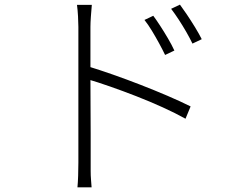

<svg xmlns="http://www.w3.org/2000/svg" viewBox="-20 -773 1040 828"><path d="M641 -705Q653 -689 670 -663Q687 -637 704 -608Q721 -579 732 -555L692 -536Q681 -559 666 -586.5Q651 -614 635 -640.5Q619 -667 603 -687ZM756 -753Q768 -737 785.5 -711Q803 -685 820.5 -656.5Q838 -628 850 -604L810 -585Q799 -608 783.5 -635Q768 -662 751 -688Q734 -714 718 -735ZM318 -72Q318 -83 318 -124Q318 -165 318 -224Q318 -283 318 -349Q318 -415 318 -477.5Q318 -540 318 -588Q318 -636 318 -657Q318 -675 316.5 -702.5Q315 -730 312 -752H376Q374 -731 372 -702.5Q370 -674 370 -657Q370 -611 370 -552.5Q370 -494 370 -431Q370 -368 370.5 -307.5Q371 -247 371 -196.5Q371 -146 371 -112.5Q371 -79 371 -72Q371 -55 371 -35.5Q371 -16 372.5 2Q374 20 375 35H314Q316 14 317 -15.5Q318 -45 318 -72ZM359 -487Q408 -472 466.5 -451.5Q525 -431 585.5 -407.5Q646 -384 702 -360Q758 -336 802 -314L780 -261Q737 -285 682 -310Q627 -335 568 -358Q509 -381 454.5 -400Q400 -419 359 -431Z"/></svg>

Font: Noto Sans SC Thin Light
Style: Regular
Weight: 300
Version: Version 2.004-H2;hotconv 1.0.118;makeotfexe 2.5.65603